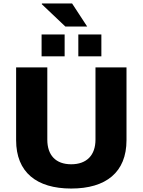

<svg xmlns="http://www.w3.org/2000/svg" viewBox="-20 -1076 823 1108"><path d="M483 -923 396 -1056H222L221 -1052L357 -923ZM220 -751H353V-877H220ZM432 -751H565V-877H432ZM391 12C592 12 710 -82 710 -267V-687H531V-270C531 -181 481 -128 391 -128C301 -128 253 -181 253 -270V-687H73V-267C73 -82 191 12 391 12Z"/></svg>

Font: Archivo ExtraBold
Style: Regular
Weight: 800
Designer: Hector Gatti
Foundry: Omnibus-Type
Version: Version 2.001